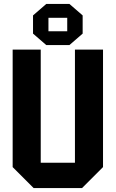

<svg xmlns="http://www.w3.org/2000/svg" viewBox="-20 -951 585 971"><path d="M44 -106V-700H186V-128H359V-700H501V-106L395 0H150ZM147 -781V-873L214 -931H331L398 -873V-781L331 -723H214ZM225 -793H320V-861H225Z"/></svg>

Font: Tektur SemiCondensed SemiBold
Style: Regular
Weight: 600
Width: 4
Designer: Adam Jagosz
Foundry: Adam Jagosz
Version: Version 1.005;gftools[0.9.30]